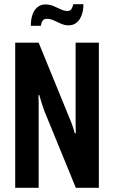

<svg xmlns="http://www.w3.org/2000/svg" viewBox="-20 -889 540 909"><path d="M52 0V-687H163L311 -325Q314 -318 318.5 -306.5Q323 -295 327 -282.5Q331 -270 334 -258H339Q338 -278 338 -296.5Q338 -315 338 -325V-687H448V0H339L189 -366Q185 -377 178.5 -397Q172 -417 166 -439H162Q163 -424 163 -403.5Q163 -383 163 -366V0ZM126 -767Q126 -799 134.5 -821.5Q143 -844 158.5 -856Q174 -868 195 -868Q215 -868 233 -860.5Q251 -853 267.5 -845Q284 -837 299 -837Q312 -837 318 -846Q324 -855 327 -869H375Q375 -838 366 -815.5Q357 -793 341.5 -781Q326 -769 305 -769Q286 -769 268.5 -777Q251 -785 234.5 -792.5Q218 -800 201 -800Q188 -800 181.5 -790.5Q175 -781 174 -767Z"/></svg>

Font: Archivo ExtraCondensed SemiBold
Style: Regular
Weight: 600
Width: 2
Designer: Hector Gatti
Foundry: Omnibus-Type
Version: Version 2.001